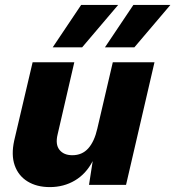

<svg xmlns="http://www.w3.org/2000/svg" viewBox="-20 -754 715 783"><path d="M183 9Q130 9 92.5 -14Q55 -37 40 -79.5Q25 -122 38 -181L113 -500H283L215 -206Q205 -165 222.5 -143Q240 -121 275 -121Q315 -121 340 -149Q365 -177 377 -230L440 -500H610L494 0H343L358 -97Q331 -45 285.5 -18Q240 9 183 9ZM408 -561 524 -734H675L528 -561ZM195 -561 311 -734H462L315 -561Z"/></svg>

Font: Work Sans
Style: Bold Italic
Weight: 700
Italic angle: -13°
Designer: Wei Huang
Foundry: Wei Huang
Version: Version 2.010; ttfautohint (v1.8.3)